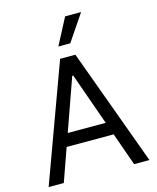

<svg xmlns="http://www.w3.org/2000/svg" viewBox="-135 -1031 916 1123"><g transform="rotate(-15 323.0 -469.5)"><path d="M17.6 0 276.4 -707H369.1L627.9 0H535.2L325.2 -592.8H319.3L109.4 0ZM503.9 -276.4V-199.2H141.6V-276.4ZM369.1 -939.5H465.8L357.4 -779.3H285.2Z"/></g></svg>

Font: Pretendard JP Variable
Style: Regular
Weight: 400
Designer: Base glyphs from Inter by Rasmus Andersson; Hangul glyphs from Noto Sans CJK(Source Han Sans) by Jang Soo-young and Kang
Foundry: Kil Hyung-jin
Version: Version 1.307;Glyphs 3.2 (3192)